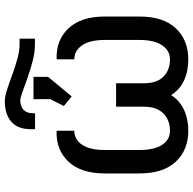

<svg xmlns="http://www.w3.org/2000/svg" viewBox="-22 -760 793 788"><g transform="rotate(-90 374.0 -366.5)"><path d="M237.3 -618.7V-636.2Q237.3 -689 267.6 -715.8Q297.9 -742.7 353.5 -742.7Q371.1 -742.7 399.2 -733.6Q427.2 -724.6 460.2 -712.4Q493.2 -700.2 526.1 -691.2Q559.1 -682.1 586.9 -682.1H608.9V-619.1H585.9Q553.7 -619.1 518.1 -628.2Q482.4 -637.2 449 -649.2Q415.5 -661.1 390.6 -670.2Q365.7 -679.2 355.5 -679.2Q331.1 -679.2 316.9 -666Q302.7 -652.8 302.7 -627.4V-618.7ZM371.6 -468.3 332.5 -500.5 360.8 -556.6 360.4 -625H452.1V-564.9ZM231 10.3Q151.9 10.3 103.8 -41Q55.7 -92.3 55.7 -190.4V-332.5Q55.7 -429.7 103.5 -481Q151.4 -532.2 228 -530.3L231 -528.8V-457.5Q194.8 -457.5 173.3 -425.5Q151.9 -393.6 151.9 -332.5V-190.4Q151.9 -128.4 173.3 -96.7Q194.8 -64.9 231 -64.9Q274.9 -64.9 302.2 -92.3Q329.6 -119.6 329.6 -171.9V-286.1H425.8V-171.9Q425.8 -119.1 452.6 -92Q479.5 -64.9 523.9 -64.9Q559.6 -64.9 581.5 -96.9Q603.5 -128.9 603.5 -190.4V-332.5Q603.5 -393.6 581.5 -425.5Q559.6 -457.5 523.9 -457.5V-528.8L526.9 -530.3Q603.5 -532.2 651.6 -481Q699.7 -429.7 699.7 -332.5V-190.4Q699.7 -92.3 651.4 -41Q603 10.3 523.9 10.3Q475.1 10.3 437.3 -7.3Q399.4 -24.9 377.4 -60.1Q354.5 -24.9 316.7 -7.3Q278.8 10.3 231 10.3Z"/></g></svg>

Font: Roboto Slab
Style: Regular
Weight: 400
Designer: Google
Version: Version 2.000; ttfautohint (v1.8.1.43-b0c9)